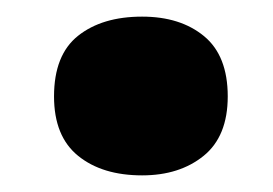

<svg xmlns="http://www.w3.org/2000/svg" viewBox="-20 -715 329 231"><path d="M45 -599Q45 -649 74 -672Q103 -695 151 -695Q197 -695 225.5 -671.5Q254 -648 254 -599Q254 -551 225 -527.5Q196 -504 151 -504Q103 -504 74 -527.5Q45 -551 45 -599Z"/></svg>

Font: Noto Sans Khmer UI Black
Style: Regular
Weight: 900
Designer: Danh Hong and the Monotype Design Team
Foundry: Monotype Imaging Inc.
Version: Version 2.002; ttfautohint (v1.8.4.7-5d5b)